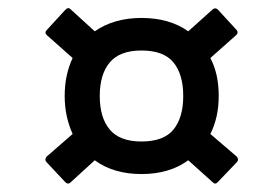

<svg xmlns="http://www.w3.org/2000/svg" viewBox="-20 -544 638 460"><path d="M149 -107Q143 -101 136 -108L91 -156Q86 -162 92 -169L154 -223Q145 -243 140 -265.5Q135 -288 135 -314Q135 -341 140 -363.5Q145 -386 154 -405L92 -460Q86 -466 92 -472L137 -521Q144 -528 150 -521L207 -469Q253 -501 319 -501Q386 -501 431 -469L489 -521Q495 -527 502 -521L547 -472Q552 -466 546 -460L484 -405Q494 -386 499 -363.5Q504 -341 504 -314Q504 -288 499 -265.5Q494 -243 484 -223L547 -169Q553 -162 548 -156L502 -108Q496 -101 490 -107L431 -160Q386 -127 319 -127Q252 -127 207 -160ZM319 -205Q372 -205 395.5 -233.5Q419 -262 419 -314Q419 -366 395.5 -394.5Q372 -423 319 -423Q267 -423 243 -394.5Q219 -366 219 -314Q219 -262 243 -233.5Q267 -205 319 -205Z"/></svg>

Font: Sofia Sans Semi Condensed SemiBold
Style: Italic
Weight: 600
Italic angle: -9°
Version: Version 4.100